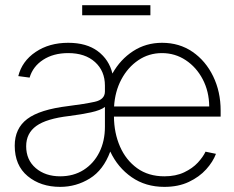

<svg xmlns="http://www.w3.org/2000/svg" viewBox="-20 -708 899 738"><path d="M611.8 10.3Q539.6 10.3 486.1 -26.9Q432.6 -64 403.8 -125.5Q377.4 -54.2 325.2 -22Q272.9 10.3 211.4 10.3Q136.2 10.3 86.4 -31Q36.6 -72.3 36.6 -147.9Q36.6 -214.4 84.7 -250.7Q132.8 -287.1 242.2 -300.3Q304.7 -308.1 344 -316.7Q383.3 -325.2 383.3 -356.4V-378.9Q383.3 -435.1 345.2 -469.5Q307.1 -503.9 242.2 -503.9Q185.5 -503.9 146 -478.3Q106.4 -452.6 93.8 -409.7L50.3 -415.5Q64.5 -472.7 116.7 -508.1Q168.9 -543.5 242.2 -543.5Q313 -543.5 356.2 -511Q399.4 -478.5 412.1 -425.3Q442.4 -479.5 491.7 -511.5Q541 -543.5 603 -543.5Q669.4 -543.5 720 -508.8Q770.5 -474.1 799.3 -414.8Q828.1 -355.5 828.1 -282.7V-259.8H418Q418.5 -196.8 441.2 -144.8Q463.9 -92.8 507.1 -61.5Q550.3 -30.3 611.8 -30.3Q655.8 -30.3 688 -45.7Q720.2 -61 740.5 -83Q760.7 -105 770 -125L810.1 -116.7Q798.8 -86.4 772.5 -57.1Q746.1 -27.8 705.8 -8.8Q665.5 10.3 611.8 10.3ZM418.5 -298.8H784.2Q783.7 -356.4 759.3 -403.1Q734.9 -449.7 693.8 -476.8Q652.8 -503.9 602.5 -503.9Q552.2 -503.9 511.7 -476.6Q471.2 -449.2 446.5 -402.8Q421.9 -356.4 418.5 -298.8ZM211.4 -30.3Q262.7 -30.3 301.5 -54.9Q340.3 -79.6 361.8 -122.6Q383.3 -165.5 383.3 -220.7V-296.9Q366.7 -284.2 329.8 -276.1Q293 -268.1 246.6 -262.2Q158.7 -252 119.6 -223.9Q80.6 -195.8 80.6 -146Q80.6 -93.3 117.4 -61.8Q154.3 -30.3 211.4 -30.3ZM558.1 -688V-649.4H295.9V-688Z"/></svg>

Font: Inter Display Extra Light
Style: Regular
Weight: 200
Designer: Rasmus Andersson
Foundry: rsms
Version: Version 4.000;git-4fc901f